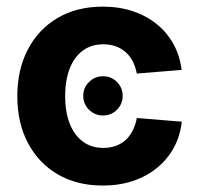

<svg xmlns="http://www.w3.org/2000/svg" viewBox="-20 -559 610 590"><path d="M296.4 -204.1Q271.5 -204.1 253.7 -221.7Q235.8 -239.3 235.8 -264.6Q235.8 -289.6 253.7 -307.1Q271.5 -324.7 296.4 -324.7Q321.8 -324.7 339.4 -307.1Q356.9 -289.6 356.9 -264.6Q356.9 -239.3 339.4 -221.7Q321.8 -204.1 296.4 -204.1ZM295.9 11.2Q216.3 11.2 157.2 -23.4Q98.1 -58.1 65.7 -119.9Q33.2 -181.6 33.2 -263.2Q33.2 -345.2 65.7 -407.2Q98.1 -469.2 157.2 -503.9Q216.3 -538.6 295.9 -538.6Q345.7 -538.6 387.7 -524.7Q429.7 -510.7 461.4 -485.1Q493.2 -459.5 512.9 -423.8Q532.7 -388.2 538.1 -344.2L400.4 -333Q396.5 -353.5 388.2 -369.9Q379.9 -386.2 366.7 -398.2Q353.5 -410.2 336.2 -416.5Q318.8 -422.9 297.4 -422.9Q260.3 -422.9 233.9 -403.1Q207.5 -383.3 193.8 -347.4Q180.2 -311.5 180.2 -263.7Q180.2 -215.8 193.8 -180.2Q207.5 -144.5 233.9 -124.5Q260.3 -104.5 297.4 -104.5Q318.8 -104.5 336.2 -110.8Q353.5 -117.2 366.5 -129.2Q379.4 -141.1 387.9 -158.2Q396.5 -175.3 400.4 -196.3L538.6 -185.1Q533.7 -141.1 514.2 -105.2Q494.6 -69.3 462.6 -43.2Q430.7 -17.1 388.4 -2.9Q346.2 11.2 295.9 11.2Z"/></svg>

Font: Inter 24pt
Style: Bold
Weight: 700
Designer: Rasmus Andersson
Foundry: rsms
Version: Version 4.001;git-66647c0bb